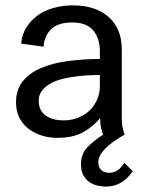

<svg xmlns="http://www.w3.org/2000/svg" viewBox="-20 -504 547 719"><path d="M366.2 0Q361.8 -10.3 358.4 -24.9Q355 -40.5 355 -62Q330.1 -30.3 291 -8.8Q253.4 12.2 193.8 12.2Q161.1 12.2 132.8 2.4Q105.5 -6.8 84 -23.9Q63.5 -40.5 51.3 -65.9Q40 -89.8 40 -121.1Q40 -168.5 65.4 -199.7Q90.8 -231.4 134.3 -249.5Q178.2 -268.1 234.9 -275.4Q295.9 -283.2 354 -283.2V-312Q354 -359.9 329.1 -390.1Q304.2 -419.9 250 -419.9Q196.3 -419.9 170.4 -393.6Q145.5 -367.7 143.1 -329.1L59.1 -340.8Q62.5 -376 80.1 -403.3Q97.2 -429.7 123.5 -448.2Q149.4 -466.3 183.6 -475.1Q217.3 -483.9 252.9 -483.9Q337.9 -483.9 387.2 -439.9Q436 -396 436 -319.8V-64Q436 -40.5 439 -27.3Q442.4 -11.7 446.8 0ZM219.2 -53.2Q245.1 -53.2 269.5 -62Q294.9 -71.3 312.5 -87.4Q330.6 -104 342.3 -127.9Q354 -152.3 354 -182.1V-223.1Q302.7 -223.1 261.2 -217.3Q214.8 -210.9 189 -200.7Q159.2 -189 142.1 -170.4Q125 -151.9 125 -127Q125 -90.8 150.4 -71.8Q175.3 -53.2 219.2 -53.2ZM348.1 104Q348.1 121.1 358.4 131.8Q368.7 143.1 390.1 143.1Q405.3 143.1 418.9 134.8Q432.1 126.5 445.8 106L477.1 137.2Q454.6 168.9 430.2 181.6Q405.3 194.8 376 194.8Q362.8 194.8 344.7 190.9Q327.6 187 314.5 177.7Q300.8 168 292 151.9Q283.2 135.7 283.2 111.8Q283.2 72.3 307.6 46.9Q330.6 23.4 366.2 0H446.8Q395 29.3 370.6 56.2Q348.1 80.6 348.1 104Z"/></svg>

Font: Post Grotesk Regular
Style: Regular
Weight: 500
Version: 0.900; ttfautohint (v0.96) -l 8 -r 50 -G 200 -x 14 -w "gGD" 